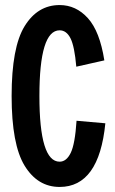

<svg xmlns="http://www.w3.org/2000/svg" viewBox="-20 -730 457 760"><path d="M26 -350Q26 -543 77.5 -626.5Q129 -710 216 -710Q281 -710 328 -658Q375 -606 393 -491L282 -466Q275 -547 259 -578.5Q243 -610 216 -610Q136 -610 136 -350Q136 -90 216 -90Q243 -90 260 -125Q277 -160 283 -252L397 -242Q372 10 216 10Q129 10 77.5 -74Q26 -158 26 -350Z"/></svg>

Font: Piscolabis
Style: Regular
Weight: 400
Designer: Ariel Martín Pérez
Foundry: Tunera Type Foundry
Version: Version 1.000